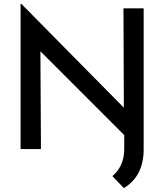

<svg xmlns="http://www.w3.org/2000/svg" viewBox="-20 -768 846 989"><path d="M717 25 158 -534 188 -523 191 0H86V-748H90L642 -189L618 -196L616 -725H720V1ZM720 -40V2Q720 69 695 119Q670 169 618 201L559 139Q588 115 604 80Q620 45 620 -2V-132Z"/></svg>

Font: Reem Kufi
Style: Regular
Weight: 400
Designer: Khaled Hosny
Version: Version 1.6